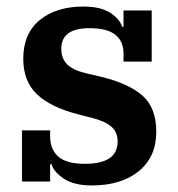

<svg xmlns="http://www.w3.org/2000/svg" viewBox="-20 -554 542 586"><path d="M260 12Q207 12 176 -8Q145 -28 137 -53H133V0H47V-156H133V-138Q133 -98 158 -76Q183 -54 239 -54Q339 -54 339 -122Q339 -150 321 -166.5Q303 -183 265 -193L215 -206Q132 -228 91.5 -267.5Q51 -307 51 -375Q51 -451 101 -492.5Q151 -534 235 -534Q286 -534 315.5 -515.5Q345 -497 353 -472H357V-522H443V-366H357V-390Q357 -428 332 -448Q307 -468 253 -468Q167 -468 167 -405Q167 -376 184.5 -358Q202 -340 244 -330L291 -319Q373 -299 415 -262Q457 -225 457 -152Q457 -75 403.5 -31.5Q350 12 260 12Z"/></svg>

Font: IBM Plex Serif SmBld
Style: Regular
Weight: 600
Designer: Mike Abbink, Paul van der Laan, Pieter van Rosmalen
Foundry: Bold Monday
Version: Version 3.001